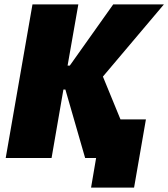

<svg xmlns="http://www.w3.org/2000/svg" viewBox="-20 -720 767 875"><path d="M368 0H418L395 135H591L645 -176H529L449 -371L727 -700H496L298 -421H288L337 -700H128L6 0H215L269 -312H278Z"/></svg>

Font: Fixel Text 20240404 Black
Style: Italic
Weight: 900
Width: 4
Italic angle: -10°
Designer: AlfaBravo + MacPaw
Foundry: Kyrylo Tkachov, Marchela Mozhyna, Serhii Makarenko, Maria Weinstein, Zakhar Kryvoshyya
Version: Version 1.211;Glyphs 3.2 (3225)